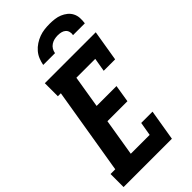

<svg xmlns="http://www.w3.org/2000/svg" viewBox="-298 -1024 1093 1093"><g transform="rotate(-45 248.5 -477.5)"><path d="M-7 0V-105H31L118 -630H94V-735H504L473 -548H381L395 -630H243L211 -435H371L354 -330H193L156 -105H308L322 -187H413L382 0ZM161 -815Q165 -836 173 -856Q181 -876 195.5 -893Q210 -910 229 -922.5Q248 -935 268.5 -942.5Q289 -950 310 -952.5Q331 -955 352 -955Q372 -955 392.5 -952.5Q413 -950 431 -942.5Q449 -935 464 -923Q479 -911 488 -893.5Q497 -876 498 -855.5Q499 -835 496 -815H401Q404 -828 400.5 -841Q397 -854 387.5 -862Q378 -870 365 -873Q352 -876 339 -876Q325 -876 311.5 -873Q298 -870 285.5 -862Q273 -854 265.5 -841.5Q258 -829 256 -815Z"/></g></svg>

Font: Iosevka Slab Extrabold Oblique
Style: Regular
Weight: 800
Italic angle: -9°
Monospace: yes
Designer: Belleve Invis
Foundry: Belleve Invis
Version: Version 11.1.1; ttfautohint (v1.8.3)